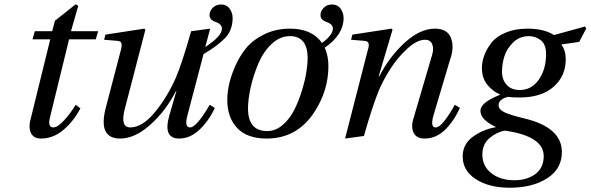

<svg xmlns="http://www.w3.org/2000/svg" viewBox="-20 -636 2762 898"><path d="M125 -86 215 -452H132L143 -490H224L237 -539L334 -616L346 -609L312 -490H439L428 -452H303L214 -88Q202 -40 229 -40Q250 -40 281 -74.5Q312 -109 334 -146L356 -129Q323 -67 275.5 -27.5Q228 12 172 12Q136 12 124 -15.5Q112 -43 125 -86Z M874 -490 963 -502 940 -416Q1018 -467 1018 -502Q1018 -514 1009 -522Q1000 -530 989 -533Q978 -536 969 -544Q960 -552 960 -565Q960 -585 975.5 -600Q991 -615 1013 -615Q1040 -615 1054 -595.5Q1068 -576 1068 -551Q1068 -521 1057.5 -495.5Q1047 -470 1023.5 -449Q1000 -428 982.5 -415.5Q965 -403 932 -383L856 -94Q842 -40 869 -40Q899 -40 961 -146L985 -131Q956 -70 912.5 -29Q869 12 818 12Q741 12 772 -96L805 -210H803Q755 -117 683 -52.5Q611 12 542 12Q437 12 475 -133L544 -397Q551 -420 548.5 -432Q546 -444 529 -445L467 -450L473 -474L655 -502L660 -497L564 -128Q541 -40 589 -40Q646 -40 705 -112Q764 -184 803 -274Q832 -342 874 -490Z M1337 -502Q1439 -502 1486 -435Q1537 -473 1537 -502Q1537 -514 1528 -522Q1519 -530 1508 -533Q1497 -536 1488 -544Q1479 -552 1479 -565Q1479 -585 1494.5 -600Q1510 -615 1532 -615Q1559 -615 1573 -595.5Q1587 -576 1587 -551Q1587 -474 1499 -413Q1516 -374 1516 -327Q1516 -215 1453 -116Q1372 12 1227 12Q1136 12 1089.5 -37Q1043 -86 1043 -169Q1043 -199 1050.5 -237Q1058 -275 1078.5 -323Q1099 -371 1130.5 -410Q1162 -449 1216 -475.5Q1270 -502 1337 -502ZM1336 -467Q1289 -467 1250 -430Q1211 -393 1188 -338Q1165 -283 1152.5 -227.5Q1140 -172 1140 -129Q1140 -23 1230 -23Q1269 -23 1302 -51.5Q1335 -80 1356 -121.5Q1377 -163 1392 -212Q1407 -261 1413 -299.5Q1419 -338 1419 -362Q1419 -467 1336 -467Z M1594 12 1699 -397Q1707 -421 1704 -432.5Q1701 -444 1684 -445L1622 -450L1628 -474L1811 -502L1816 -497L1751 -279H1754Q1802 -372 1873.5 -437Q1945 -502 2014 -502Q2072 -502 2089 -459Q2106 -416 2085 -357L2007 -95Q1992 -40 2017 -40Q2036 -40 2062 -75Q2088 -110 2107 -146L2131 -132Q2103 -69 2061 -28.5Q2019 12 1966 12Q1927 12 1914 -16Q1901 -44 1915 -86L2001 -379Q2010 -408 2001.5 -429Q1993 -450 1968 -450Q1930 -450 1885 -408.5Q1840 -367 1807.5 -316.5Q1775 -266 1754 -218Q1723 -144 1682 0Z M2144 96Q2144 39 2190.5 4.5Q2237 -30 2298 -41V-43Q2227 -76 2227 -118Q2227 -155 2312 -190Q2316 -192 2318 -193V-195Q2288 -206 2261 -237.5Q2234 -269 2234 -318Q2234 -347 2245 -377Q2256 -407 2278.5 -436Q2301 -465 2345 -483.5Q2389 -502 2447 -502Q2525 -502 2571 -472L2716 -512L2722 -503L2689 -440L2605 -428Q2626 -401 2626 -359Q2626 -280 2569 -230Q2512 -180 2410 -180Q2376 -180 2356 -183Q2312 -172 2312 -144Q2312 -124 2339 -111Q2366 -98 2433 -82Q2608 -40 2608 75Q2608 154 2539 198Q2470 242 2364 242Q2267 242 2205.5 202Q2144 162 2144 96ZM2236 87Q2236 141 2278 174Q2320 207 2386 207Q2445 207 2484 178Q2523 149 2523 94Q2523 1 2342 -25Q2304 -19 2270 9.5Q2236 38 2236 87ZM2328 -301Q2328 -263 2350 -239Q2372 -215 2411 -215Q2466 -215 2500 -263.5Q2534 -312 2534 -383Q2534 -429 2509 -448Q2484 -467 2454 -467Q2410 -467 2380 -437.5Q2350 -408 2339 -372.5Q2328 -337 2328 -301Z"/></svg>

Font: Heuristica
Style: Italic
Weight: 400
Italic angle: -13°
Version: Version 1.0.2